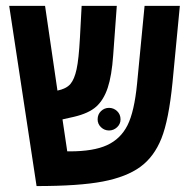

<svg xmlns="http://www.w3.org/2000/svg" viewBox="-20 -626 640 651"><path d="M174.8 -318.8Q205.1 -325.2 218.8 -341.3Q232.4 -357.4 239.7 -391.4Q247.1 -425.3 251 -497.1L256.8 -606H376L363.8 -439Q358.9 -369.1 345.2 -328.1Q331.5 -287.1 306.2 -264.4Q280.8 -241.7 231 -230L191.9 -221.2L208 -112.8H217.3Q296.9 -112.8 342.8 -133.8Q388.7 -154.8 412.1 -200.9Q435.5 -247.1 444.8 -342.8L470.2 -606H589.8L564.9 -346.2Q552.2 -218.8 527.3 -156.5Q502.4 -94.2 455.6 -60.1Q408.7 -25.9 328.4 -10.5Q248 4.9 104 4.9L11.2 -606H132.8ZM311 -221.2Q311 -238.3 322.5 -249.3Q334 -260.3 349.6 -260.3Q365.2 -260.3 377 -249.3Q388.7 -238.3 388.7 -221.2Q388.7 -205.6 377 -194.6Q365.2 -183.6 349.6 -183.6Q334 -183.6 322.5 -194.6Q311 -205.6 311 -221.2Z"/></svg>

Font: Liberation Mono
Style: Bold
Weight: 700
Monospace: yes
Designer: Steve Matteson
Foundry: Ascender Corporation
Version: Version 2.1.5